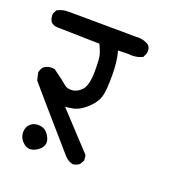

<svg xmlns="http://www.w3.org/2000/svg" viewBox="-110 -657 714 739"><g transform="rotate(20 247.0 -287.0)"><path d="M264.6 -14.6Q258.3 -15.6 252.4 -18.1Q246.6 -20.5 241.5 -24.2Q236.3 -27.8 231.4 -33.2H231Q46.4 -245.1 26.9 -268.6L25.9 -269.5L25.4 -271L18.6 -299.3V-300.3V-301.8Q19.5 -306.6 21 -310.8Q22.5 -314.9 24.7 -318.6Q26.9 -322.3 30.3 -325.2V-325.7L30.8 -326.2Q47.4 -338.4 72.3 -335H73.7L74.7 -334Q120.1 -301.3 132.3 -290Q142.6 -280.3 162.6 -281.2Q167 -281.2 170.9 -282.2Q174.8 -283.2 178.7 -284.7Q182.6 -286.1 186.5 -288.3Q190.4 -290.5 194.3 -293.7Q198.2 -296.9 202.1 -300.8Q205.6 -304.2 208.5 -309.1Q211.4 -314 213.9 -320.6Q216.3 -327.1 218 -335.2Q219.7 -343.3 220.7 -353.3Q221.7 -363.3 221.7 -374.5Q222.7 -431.6 216.3 -450.7Q210 -468.8 202.1 -485.4L27.3 -489.3H26.9Q20 -489.7 14.2 -491.9Q8.3 -494.1 3.4 -498.5L2.4 -499L2 -499.5Q-6.8 -511.7 -5.9 -531.7V-532.7L-5.4 -533.7L1.5 -547.4L2.4 -549.3L3.9 -549.8Q22.9 -560.5 46.4 -560.5Q57.1 -560.5 126.5 -560.1Q195.8 -559.6 321.8 -558.6Q337.9 -560.1 351.6 -557.1Q365.2 -554.2 377 -546.9H377.4L377.9 -545.9Q384.3 -540 386.2 -532Q388.2 -523.9 386.7 -514.6V-514.2L386.2 -513.2L379.4 -497.6L378.4 -495.6L376.5 -494.6Q352.1 -482.4 318.8 -486.3L278.3 -485.4Q284.2 -465.3 287.1 -441.2Q290 -417 290 -387.2Q290 -354.5 288.1 -332.5Q286.1 -310.5 282.2 -298.1Q278.3 -285.6 269.8 -273.2Q261.2 -260.7 247.6 -248Q242.2 -243.2 237.1 -239Q231.9 -234.9 226.8 -231.4Q221.7 -228 216.6 -225.3Q211.4 -222.7 206.3 -220.7Q201.2 -218.8 196.3 -217.3Q191.9 -216.3 187.3 -215.6Q182.6 -214.8 178.2 -214.1Q173.8 -213.4 169.4 -212.9Q165 -212.4 160.6 -212.4L297.4 -65.4L298.3 -64L298.8 -62L300.8 -44.4V-42.5L299.8 -41L292 -27.3L291.5 -26.4L291 -25.9Q287.6 -22.5 283.4 -20.3Q279.3 -18.1 274.9 -16.6Q270.5 -15.1 266.1 -14.6H265.1ZM86.4 -12.7Q80.1 -13.7 74.7 -15.9Q69.3 -18.1 64.5 -22Q59.6 -25.9 55.2 -30.8Q42 -46.9 42.5 -66.9Q43 -87.9 58.1 -100.8Q73.2 -113.8 97.7 -110.4Q122.1 -106.9 135.7 -79.6Q149.9 -51.8 128.9 -31.2Q109.9 -12.7 86.9 -12.7Z"/></g></svg>

Font: NaikaiFont
Style: SemiBold
Weight: 600
Version: Version 1.89